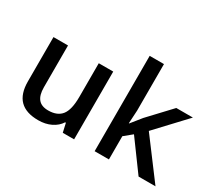

<svg xmlns="http://www.w3.org/2000/svg" viewBox="-139 -1037 1485 1325"><g transform="rotate(30 603.5 -375.0)"><path d="M462.9 0 446.8 -70.8H440.9Q417 -33.2 372.8 -11.7Q328.6 9.8 272 9.8Q173.8 9.8 125.5 -39.1Q77.1 -87.9 77.1 -187V-540H192.9V-207Q192.9 -145 218.3 -114Q243.7 -83 297.9 -83Q370.1 -83 404.1 -126.2Q438 -169.4 438 -271V-540H553.2V0Z M827.6 -285.2 892.6 -366.2 1055.7 -540H1188L970.7 -308.1L1201.7 0H1066.9L893.6 -236.8L830.6 -185.1V0H716.8V-759.8H830.6V-389.2L824.7 -285.2Z"/></g></svg>

Font: f0_41667          
Style: Regular
Weight: 600
Foundry: Ascender Corporation
Version: Version 1.10